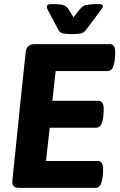

<svg xmlns="http://www.w3.org/2000/svg" viewBox="-20 -915 586 935"><path d="M515 -700Q541 -700 541 -660Q541 -621 533 -595Q525 -569 503 -569H251L235 -424H459Q485 -424 485 -384Q485 -345 477 -319Q469 -293 447 -293H222L204 -131H456Q482 -131 482 -91Q482 -52 474 -26Q466 0 444 0H76Q56 0 48 -7Q40 -14 40 -32Q40 -33 43.5 -68Q47 -103 53 -159Q59 -215 65.5 -281.5Q72 -348 79 -414.5Q86 -481 92 -537Q98 -593 101.5 -626.5Q105 -660 105 -660Q109 -700 149 -700ZM462 -895Q481 -895 481 -885Q481 -878 474 -870L398 -768Q388 -755 372.5 -752Q357 -749 335 -749H324Q302 -749 287.5 -752Q273 -755 265 -768L211 -870Q208 -877 208 -882Q208 -895 227 -895H249Q271 -895 287.5 -890Q304 -885 313 -871L338 -831L369 -870Q382 -887 399.5 -890.5Q417 -894 438 -895Z"/></svg>

Font: Asap VF Beta
Style: Italic
Weight: 400
Italic angle: -6°
Designer: Pablo Cosgaya
Foundry: Pablo Cosgaya
Version: Version 1.007